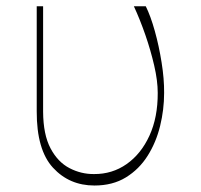

<svg xmlns="http://www.w3.org/2000/svg" viewBox="-20 -565 622 595"><path d="M93.8 -545.5H113.6V-218.8Q114 -147.7 136.7 -105.1Q159.4 -62.5 195.5 -43.9Q231.5 -25.2 271.3 -25.6Q327.8 -25.2 372.5 -56.6Q417.3 -88.1 443.2 -144.7Q469.1 -201.3 468.8 -277Q468.8 -314.6 457.9 -361.7Q447.1 -408.7 430.4 -456.9Q413.7 -505 394.9 -545.5H431.8Q446.7 -515.6 459.7 -469.1Q472.7 -422.6 480.8 -371.4Q489 -320.3 488.6 -277Q488.6 -225.5 476.2 -174.7Q463.8 -123.9 437.5 -82.2Q411.2 -40.5 370.2 -15.3Q329.2 9.9 272.7 9.9Q195 9.9 144.2 -45.3Q93.4 -100.5 93.8 -220.2Z"/></svg>

Font: Inter UI Thin
Style: Regular
Weight: 100
Designer: Rasmus Andersson
Foundry: rsms
Version: 3.2;8d6f07862